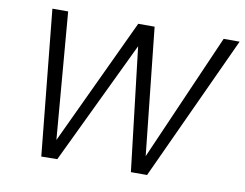

<svg xmlns="http://www.w3.org/2000/svg" viewBox="-76 -805 1162 912"><g transform="rotate(10 504.5 -349.5)"><path d="M176 1 106 -700H182L233 -89L520 -700H599L664 -87L932 -700H1009L686 0H608L538 -595L253 0Z"/></g></svg>

Font: DM Sans 18pt Light
Style: Italic
Weight: 300
Italic angle: -10°
Designer: Colophon Foundry, Jonny Pinhorn
Foundry: Colophon Foundry
Version: Version 4.004;gftools[0.9.30]